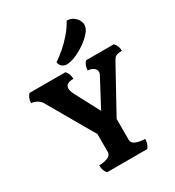

<svg xmlns="http://www.w3.org/2000/svg" viewBox="-238 -1116 1136 1247"><g transform="rotate(-30 330.5 -492.0)"><path d="M193 0Q171 -25 171 -64Q204 -64 233.5 -75Q263 -86 263 -114V-246L64 -591Q53 -611 31.5 -623Q10 -635 -10 -635Q-10 -672 14 -698H284Q307 -673 307 -635Q247 -635 247 -596Q247 -578 263 -546L359 -365L469 -572Q474 -582 474 -591Q474 -610 456 -622.5Q438 -635 415 -635Q415 -673 438 -698H647Q671 -672 671 -635Q646 -635 633 -630.5Q620 -626 612.5 -615.5Q605 -605 594 -585L420 -269V-114Q420 -86 450.5 -75Q481 -64 516 -64Q516 -25 494 0ZM319 -737Q300 -737 284.5 -748Q269 -759 266 -783Q298 -804 334 -835Q370 -866 403 -904.5Q436 -943 458 -984Q485 -984 504.5 -971Q524 -958 534.5 -939.5Q545 -921 545 -904Q545 -877 520 -848Q495 -819 458 -793.5Q421 -768 383 -752.5Q345 -737 319 -737Z"/></g></svg>

Font: Calistoga
Style: Regular
Weight: 400
Designer: Yvonne Schuttler, Eben Sorkin
Foundry: www.sorkintype.com
Version: Version 1.010; ttfautohint (v1.8.4.7-5d5b)